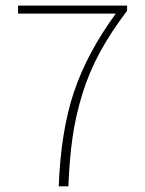

<svg xmlns="http://www.w3.org/2000/svg" viewBox="-20 -660 512 680"><path d="M188 0Q195.3 -195.3 241.9 -334.2Q288.6 -473.1 390.1 -611.8H43.9V-640.1H430.2V-622.1Q372.1 -545.4 333.5 -474.1Q294.9 -402.8 271.5 -326.7Q248 -250.5 237.1 -174.6Q226.1 -98.6 222.2 0Z"/></svg>

Font: Source Sans 3 ExtraLight
Style: Regular
Weight: 200
Designer: Paul D. Hunt
Foundry: Adobe
Version: Version 3.052;hotconv 1.1.0;makeotfexe 2.6.0